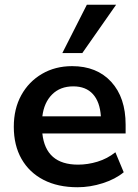

<svg xmlns="http://www.w3.org/2000/svg" viewBox="-20 -777 582 807"><path d="M306 10Q223 10 163 -21Q103 -52 70.5 -109Q38 -166 38 -244Q38 -320 69.5 -377Q101 -434 156.5 -466.5Q212 -499 283 -499Q387 -499 447.5 -433Q508 -367 508 -253V-216H158Q172 -85 308 -85Q349 -85 390 -97.5Q431 -110 465 -137L500 -53Q465 -24 412 -7Q359 10 306 10ZM288 -414Q233 -414 199 -380Q165 -346 158 -288H404Q400 -349 370.5 -381.5Q341 -414 288 -414ZM242 -554 345 -757H468L326 -554Z"/></svg>

Font: Nunito Sans
Style: Bold
Weight: 700
Designer: Vernon Adams
Foundry: Vernon Adams
Version: Version 3.101; ttfautohint (v1.8.4.7-5d5b);gftools[0.9.27]